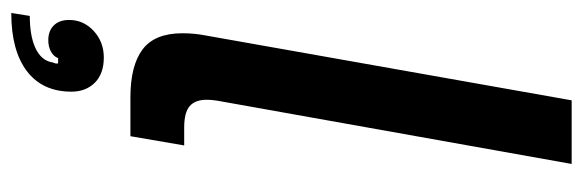

<svg xmlns="http://www.w3.org/2000/svg" viewBox="-358 -444 1009 332"><g transform="rotate(90 146.0 -278.5)"><path d="M149 0Q94 0 66 -21Q38 -42 38 -90Q38 -111 42 -131L154 -763H264L156 -158Q153 -143 153 -132Q153 -112 164 -102.5Q175 -93 201 -93H232L216 0ZM8 174Q42 174 63 164.5Q84 155 88 137Q88 135 89.5 131.5Q91 128 90 125H81Q78 133 69.5 137.5Q61 142 50 142Q34 142 24.5 132.5Q15 123 15 106Q15 81 34 63.5Q53 46 80 46Q108 46 123.5 61.5Q139 77 139 102Q139 152 103.5 179Q68 206 3 206Z"/></g></svg>

Font: Open Sauce Sans Medium Italic
Style: Regular
Weight: 500
Italic angle: -10°
Designer: Alfredo Marco Pradil
Foundry: Creative Sauce Fz LLC
Version: Version 1.477